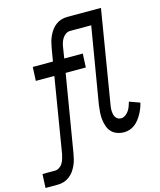

<svg xmlns="http://www.w3.org/2000/svg" viewBox="-209 -831 943 1131"><g transform="rotate(-15 263.0 -265.0)"><path d="M-74 205 -70 121H7Q20 121 33 112.5Q46 104 53.5 91Q61 78 65 64.5Q69 51 72 37L147 -419H34L38 -503H161L174 -580Q177 -598 181.5 -616Q186 -634 194 -651.5Q202 -669 213 -684.5Q224 -700 239.5 -712Q255 -724 273 -729.5Q291 -735 309 -735H339V-734V-733V-732V-730L338 -727V-725V-722Q338 -720 338 -718.5Q338 -717 338 -716V-712V-708L337 -700V-695V-693V-690L336 -684V-679V-673V-667L335 -661V-654V-651H305Q291 -651 278.5 -642.5Q266 -634 258 -621Q250 -608 246 -594.5Q242 -581 240 -567L230 -503H343L339 -419H216L138 50Q135 68 130.5 86Q126 104 118 121.5Q110 139 99 154.5Q88 170 72 182Q56 194 38 199.5Q20 205 2 205ZM459 8Q437 8 416.5 0.5Q396 -7 382.5 -21.5Q369 -36 362 -56Q355 -76 352.5 -97.5Q350 -119 351.5 -141Q353 -163 356 -185L434 -651H335V-654V-661L336 -667V-673V-679V-684L337 -690V-693V-695V-700L338 -708V-712V-716Q338 -717 338 -718.5Q338 -720 338 -722V-725V-727L339 -730V-732V-733V-734V-735H516L423 -171Q420 -156 419.5 -140.5Q419 -125 422.5 -110.5Q426 -96 436.5 -86Q447 -76 463 -76Q476 -76 489 -85Q502 -94 510 -106Q518 -118 523 -131.5Q528 -145 532 -159L596 -136Q592 -119 585.5 -102.5Q579 -86 570.5 -70.5Q562 -55 550.5 -40Q539 -25 524.5 -14Q510 -3 493 2.5Q476 8 459 8Z"/></g></svg>

Font: Iosevka Curly Medium Extended
Style: Italic
Weight: 500
Width: 7
Italic angle: -9°
Monospace: yes
Designer: Belleve Invis
Foundry: Belleve Invis
Version: Version 11.1.0; ttfautohint (v1.8.3)